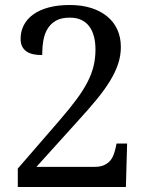

<svg xmlns="http://www.w3.org/2000/svg" viewBox="-20 -744 599 764"><path d="M460.9 -557.1Q460.9 -522 449.7 -488.8Q438.5 -455.6 417 -420.7Q395.5 -385.7 364.5 -348.1Q333.5 -310.5 293.9 -267.1L125 -80.1H356Q378.4 -80.1 393.1 -86.4Q407.7 -92.8 417 -103Q426.3 -113.3 431.4 -126.7Q436.5 -140.1 439.9 -154.8L443.8 -172.9H485.8L481 0H50.8V-73.2L217.8 -266.1Q257.8 -312.5 284.9 -349.1Q312 -385.7 328.6 -418.2Q345.2 -450.7 352.5 -481.7Q359.9 -512.7 359.9 -546.9Q359.9 -575.7 353.8 -598.9Q347.7 -622.1 335.2 -638.9Q322.8 -655.8 303.5 -664.8Q284.2 -673.8 257.8 -673.8Q223.6 -673.8 202.4 -661.6Q181.2 -649.4 168.9 -628.9Q156.7 -608.4 152.3 -581.5Q147.9 -554.7 147.9 -524.9Q129.9 -524.9 114.3 -527.8Q98.6 -530.8 86.9 -538.3Q75.2 -545.9 68.6 -558.3Q62 -570.8 62 -589.8Q62 -618.7 74.5 -643.3Q86.9 -668 111.6 -686Q136.2 -704.1 172.9 -714.1Q209.5 -724.1 257.8 -724.1Q305.2 -724.1 342.8 -712.2Q380.4 -700.2 406.7 -678.5Q433.1 -656.7 447 -626Q460.9 -595.2 460.9 -557.1Z"/></svg>

Font: Droid Serif
Style: Regular
Weight: 400
Version: Version 1.00 build 112